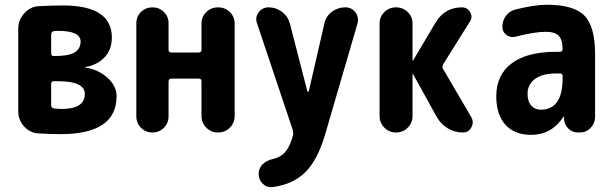

<svg xmlns="http://www.w3.org/2000/svg" viewBox="-20 -550 2540 797"><path d="M236.3 -97.7Q332 -97.7 332 -160.2Q332 -212.9 220.7 -212.9H203.1Q192.4 -212.9 192.4 -202.1V-113.3Q192.4 -102.5 204.1 -99.6Q224.6 -97.7 236.3 -97.7ZM192.4 -407.2V-328.1Q192.4 -317.4 203.1 -317.4H207Q263.7 -317.4 289.1 -332Q314.5 -346.7 314.5 -377.9Q314.5 -421.9 220.7 -421.9Q210 -421.9 204.1 -420.9Q192.4 -418.9 192.4 -407.2ZM334 -269.5Q387.7 -261.7 425.8 -227.5Q463.9 -193.4 463.9 -150.4Q463.9 6.8 231.4 6.8Q187.5 6.8 141.6 3.9Q104.5 2 80.1 -24.9Q55.7 -51.8 55.7 -88.9V-430.7Q55.7 -466.8 80.6 -494.6Q105.5 -522.5 140.6 -524.4Q191.4 -527.3 241.2 -527.3Q444.3 -527.3 444.3 -394.5Q444.3 -343.8 414.1 -312Q383.8 -280.3 334 -271.5Q333 -271.5 333 -269.5Z M954.1 -451.2V-69.3Q954.1 -40 934.1 -20Q914.1 0 885.3 0Q856.4 0 836.4 -20Q816.4 -40 816.4 -69.3V-212.9Q816.4 -223.6 804.7 -223.6H692.4Q680.7 -223.6 679.7 -212.9V-67.4Q679.7 -39.1 660.2 -19.5Q640.6 0 612.8 0Q585 0 565.4 -19.5Q545.9 -39.1 545.9 -67.4V-453.1Q545.9 -481.4 565.4 -500.5Q585 -519.5 612.8 -519.5Q640.6 -519.5 660.2 -500.5Q679.7 -481.4 679.7 -453.1V-342.8Q679.7 -332 692.4 -332H804.7Q815.4 -332 816.4 -342.8V-451.2Q816.4 -480.5 836.4 -500Q856.4 -519.5 885.3 -519.5Q914.1 -519.5 934.1 -500Q954.1 -480.5 954.1 -451.2Z M1413.1 -519.5Q1440.4 -519.5 1455.6 -498.5Q1470.7 -477.5 1463.9 -452.1L1329.1 9.8Q1297.9 115.2 1246.6 165.5Q1195.3 215.8 1111.3 226.6Q1087.9 229.5 1070.8 212.9Q1053.7 196.3 1053.7 171.9Q1053.7 148.4 1069.8 132.3Q1085.9 116.2 1111.3 110.4Q1146.5 102.5 1165.5 79.1Q1184.6 55.7 1196.3 11.7Q1198.2 2 1195.3 -10.7L1046.9 -453.1Q1038.1 -478.5 1053.7 -499Q1069.3 -519.5 1094.7 -519.5Q1126 -519.5 1150.9 -500.5Q1175.8 -481.4 1183.6 -451.2L1255.9 -170.9Q1255.9 -168.9 1258.3 -168.9Q1260.7 -168.9 1261.7 -170.9L1326.2 -451.2Q1332 -481.4 1356.9 -500.5Q1381.8 -519.5 1413.1 -519.5Z M1819.3 -263.7 1936.5 -63.5Q1948.2 -42 1936.5 -21Q1924.8 0 1901.4 0Q1867.2 0 1838.4 -17.6Q1809.6 -35.2 1793 -64.5L1695.3 -241.2Q1695.3 -242.2 1693.4 -242.2Q1692.4 -242.2 1692.4 -241.2V-68.4Q1692.4 -40 1672.4 -20Q1652.3 0 1624 0Q1595.7 0 1575.7 -20Q1555.7 -40 1555.7 -68.4V-452.1Q1555.7 -480.5 1575.7 -500Q1595.7 -519.5 1624 -519.5Q1652.3 -519.5 1672.4 -500Q1692.4 -480.5 1692.4 -452.1V-299.8Q1692.4 -298.8 1693.4 -298.8Q1695.3 -298.8 1695.3 -299.8L1789.1 -458Q1827.1 -519.5 1897.5 -519.5Q1920.9 -519.5 1932.1 -498.5Q1943.4 -477.5 1929.7 -459L1820.3 -284.2Q1813.5 -272.5 1819.3 -263.7Z M2315.4 -224.6V-234.4Q2315.4 -245.1 2303.7 -245.1H2290Q2231.4 -245.1 2200.7 -222.2Q2169.9 -199.2 2169.9 -160.2Q2169.9 -128.9 2185.1 -111.8Q2200.2 -94.7 2224.6 -94.7Q2315.4 -94.7 2315.4 -224.6ZM2250 -530.3Q2361.3 -530.3 2405.8 -485.4Q2450.2 -440.4 2450.2 -325.2V-64.5Q2450.2 -38.1 2431.6 -19Q2413.1 0 2386.7 0H2379.9Q2355.5 0 2338.9 -16.6Q2322.3 -33.2 2321.3 -56.6V-64.5Q2321.3 -65.4 2320.3 -65.4Q2318.4 -65.4 2318.4 -64.5Q2269.5 9.8 2184.6 9.8Q2116.2 9.8 2078.1 -32.2Q2040 -74.2 2040 -150.4Q2040 -238.3 2103.5 -286.6Q2167 -335 2290 -335H2303.7Q2314.5 -335 2315.4 -345.7Q2315.4 -384.8 2299.3 -401.4Q2283.2 -418 2245.1 -418Q2200.2 -418 2119.1 -397.5Q2099.6 -392.6 2082.5 -404.8Q2065.4 -417 2065.4 -438.5Q2065.4 -464.8 2080.6 -484.9Q2095.7 -504.9 2120.1 -510.7Q2199.2 -530.3 2250 -530.3Z"/></svg>

Font: Rounded-X Mgen+ 1m bold
Style: Bold
Weight: 700
Designer: [Source Han Sans]
Ryoko NISHIZUKA  (kana & ideographs); Paul D. Hunt (Latin, Greek & Cyrillic); Wenlong ZHANG  (bopomofo
Version: Version 1.059.20150602